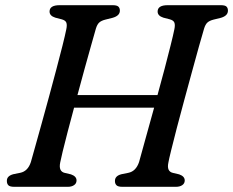

<svg xmlns="http://www.w3.org/2000/svg" viewBox="-20 -720 898 740"><path d="M212 -93.5Q205 -59 230 -53.5L253.5 -48Q275 -40.5 275 -24.5Q275 -13 265.5 -6.5Q256 0 241.5 0H35Q18 0 12.2 -6Q6.5 -12 6.5 -22Q5.5 -41.5 31 -48.5L58 -54Q87.5 -60 99 -95.5Q104.5 -115.5 115.5 -154.2Q126.5 -193 140.2 -242.8Q154 -292.5 168.8 -346.8Q183.5 -401 197 -452Q210.5 -503 220.8 -543.8Q231 -584.5 235.5 -607Q239 -623.5 235.8 -632.5Q232.5 -641.5 218 -645.5L193 -652Q171 -659 171 -675.5Q171 -700 210 -700H414Q430.5 -700 436.2 -694.5Q442 -689 442 -679Q442 -659.5 414.5 -651.5L386.5 -644.5Q370.5 -640.5 362.5 -633.2Q354.5 -626 349.5 -609.5Q343 -586.5 331.5 -546Q320 -505.5 306.2 -455.5Q292.5 -405.5 278.5 -353.5H587Q601.5 -405.5 614.5 -455.2Q627.5 -505 637.5 -544.8Q647.5 -584.5 652 -607Q655.5 -623.5 652.2 -632.5Q649 -641.5 634.5 -645.5L609.5 -652Q587.5 -659 587.5 -675.5Q587.5 -700 626.5 -700H831Q847.5 -700 853 -694.5Q858.5 -689 858.5 -679Q858.5 -659.5 832 -651.5L803.5 -644.5Q787.5 -640.5 779.5 -633.2Q771.5 -626 766.5 -609.5Q759 -585 746.8 -541Q734.5 -497 719.8 -443Q705 -389 689.8 -332.8Q674.5 -276.5 661.5 -226.8Q648.5 -177 639.8 -141.2Q631 -105.5 629 -93.5Q621.5 -59 647 -53.5L670.5 -48Q692 -40.5 692 -24.5Q692 -13 682.5 -6.5Q673 0 658 0H451.5Q435 0 429 -6Q423 -12 423 -22Q422.5 -42 448 -48.5L475 -54Q504 -60 516 -95.5Q523 -121 539 -178.8Q555 -236.5 574 -305H265.5Q252 -255 240.5 -211Q229 -167 221.5 -135.8Q214 -104.5 212 -93.5Z"/></svg>

Font: Fraunces 9pt Soft
Style: Italic
Weight: 400
Italic angle: -16°
Version: Version 1.000;[0bf87f6ff]